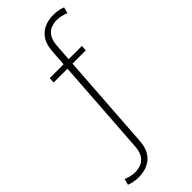

<svg xmlns="http://www.w3.org/2000/svg" viewBox="-378 -726 968 968"><g transform="rotate(-45 106.5 -242.0)"><path d="M3 -441.5 5 -471H234.5L232.5 -441.5ZM-96.5 188 -87.5 155.5Q-70.5 163 -54.5 166.2Q-38.5 169.5 -24.5 169.5Q-6.5 169.5 13.5 162.8Q33.5 156 48.2 135.8Q63 115.5 66 76L110 -560Q113 -602.5 130.8 -630Q148.5 -657.5 177.5 -670.8Q206.5 -684 243 -684Q259 -684 275.2 -681.5Q291.5 -679 308.5 -672L299.5 -639.5Q282.5 -647 266.8 -650.2Q251 -653.5 236.5 -653.5Q218.5 -653.5 198.8 -646.8Q179 -640 164 -620Q149 -600 146 -560L102 76Q99 118.5 81.2 146Q63.5 173.5 34.5 186.8Q5.5 200 -31 200Q-47 200 -63.2 197.2Q-79.5 194.5 -96.5 188Z"/></g></svg>

Font: Karla ExtraLight
Style: Regular
Weight: 250
Designer: Jonathan Pinhorn
Version: Version 2.004;gftools[0.9.33]